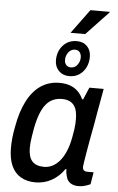

<svg xmlns="http://www.w3.org/2000/svg" viewBox="-62 -988 640 1043"><g transform="rotate(5 257.5 -467.0)"><path d="M171 12Q125 12 91.5 -7.5Q58 -27 40.5 -66Q23 -105 23 -164Q23 -191 26 -219Q29 -247 35 -278Q50 -364 80.5 -422Q111 -480 155 -509Q199 -538 255 -538Q288 -538 313 -529Q338 -520 356 -502.5Q374 -485 385 -460H391L419 -526H497L474 -398Q469 -365 461.5 -326Q454 -287 447 -248.5Q440 -210 434.5 -177Q429 -144 425.5 -122Q422 -100 422 -95Q422 -82 428.5 -76Q435 -70 448 -70H482L471 -4Q460 1 443 6.5Q426 12 406 12Q379 12 361 -0.5Q343 -13 338 -39Q336 -46 334.5 -54.5Q333 -63 334 -73L328 -74Q301 -34 260.5 -11Q220 12 171 12ZM211 -76Q234 -76 255.5 -86.5Q277 -97 295.5 -118.5Q314 -140 328 -173Q342 -206 350 -250Q355 -276 357.5 -293.5Q360 -311 360.5 -324.5Q361 -338 361 -348Q361 -383 352.5 -405.5Q344 -428 325 -440Q306 -452 276 -452Q240 -452 213.5 -434.5Q187 -417 169 -380Q151 -343 139 -284Q134 -256 131 -236Q128 -216 126.5 -201Q125 -186 125 -174Q125 -123 146 -99.5Q167 -76 211 -76ZM304 -579Q269 -579 247 -601.5Q225 -624 225 -659Q225 -707 254 -739.5Q283 -772 330 -772Q365 -772 386 -750Q407 -728 407 -693Q407 -661 394.5 -635.5Q382 -610 359 -594.5Q336 -579 304 -579ZM308 -627Q324 -627 334.5 -635Q345 -643 351.5 -656.5Q358 -670 358 -685Q358 -703 349 -714Q340 -725 324 -725Q309 -725 298 -716.5Q287 -708 280.5 -694.5Q274 -681 274 -664Q274 -648 283.5 -637.5Q293 -627 308 -627ZM291 -814 388 -946H493V-943L371 -814Z"/></g></svg>

Font: Archivo SemiCondensed Medium
Style: Italic
Weight: 500
Width: 4
Italic angle: -10°
Designer: Hector Gatti
Foundry: Omnibus-Type
Version: Version 2.001